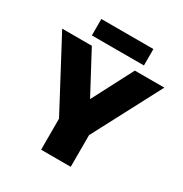

<svg xmlns="http://www.w3.org/2000/svg" viewBox="-205 -1019 1111 1167"><g transform="rotate(30 350.5 -435.5)"><path d="M534.2 -871.1V-755.9H168.9V-871.1ZM709 -701.2 457 -222.2V0H249V-217.8L-7.8 -701.2H200.2L353 -415L502 -701.2Z"/></g></svg>

Font: Montserrat arm ExtraBold
Style: Regular
Weight: 800
Designer: Julieta Ulanovsky
Foundry: Julieta Ulanovsky
Version: Version 6.000;PS 006.000;hotconv 1.0.88;makeotf.lib2.5.64775